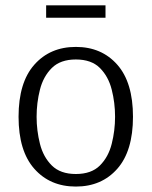

<svg xmlns="http://www.w3.org/2000/svg" viewBox="-20 -685 566 717"><path d="M263.2 11.7Q167 11.7 108.2 -54.7Q49.3 -121.1 49.3 -249Q49.3 -377 108.2 -443.4Q167 -509.8 263.2 -509.8Q359.4 -509.8 418 -443.4Q476.6 -377 476.6 -249Q476.6 -121.1 418 -54.7Q359.4 11.7 263.2 11.7ZM263.2 -35.2Q321.3 -35.2 353 -66.9Q384.8 -98.6 397.2 -147.9Q409.7 -197.3 409.7 -249Q409.7 -301.3 397.2 -350.3Q384.8 -399.4 353 -431.2Q321.3 -462.9 263.2 -462.9Q205.6 -462.9 173.6 -431.2Q141.6 -399.4 129.2 -350.3Q116.7 -301.3 116.7 -249Q116.7 -197.3 129.2 -147.9Q141.6 -98.6 173.6 -66.9Q205.6 -35.2 263.2 -35.2ZM152.3 -618.7V-665H374V-618.7Z"/></svg>

Font: Pontano Sans Light
Style: Regular
Weight: 300
Designer: Vernon Adams
Foundry: Vernon Adams
Version: Version 2.001